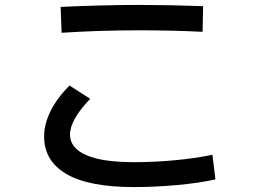

<svg xmlns="http://www.w3.org/2000/svg" viewBox="-20 -747 1040 779"><path d="M226 -719Q399 -727 547 -727Q666 -727 804 -722L802 -618Q677 -624 544 -624Q381 -624 230 -614ZM159 -193Q159 -244 185.5 -297Q212 -350 262 -400L346 -346Q264 -261 264 -201Q264 -147 329 -118Q394 -89 524 -89Q603 -89 686 -96.5Q769 -104 842 -119L854 -19Q786 -4 696.5 4Q607 12 524 12Q340 12 249.5 -41Q159 -94 159 -193Z"/></svg>

Font: IBM Plex Sans JP Medium
Style: Regular
Weight: 500
Designer: Mike Abbink; Paul van der Laan; Pieter van Rosmalen; Wujin Sim; Yejin Wi; Jinhee Kim; Boomi Park; Yona Kim; Kichan Ma
Foundry: Sandoll Inc.
Version: Version 1.001